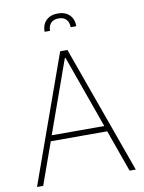

<svg xmlns="http://www.w3.org/2000/svg" viewBox="-98 -979 784 1047"><g transform="rotate(-10 294.0 -456.0)"><path d="M20.5 0 273.4 -707H313.5L567.4 0H533.2L450.2 -232.4H137.7L54.7 0ZM439.5 -263.7 295.9 -666H292L148.4 -263.7ZM295.9 -912.1Q336.9 -912.1 360.4 -888.9Q383.8 -865.7 383.8 -826.2H352.5Q352.5 -853.5 337.9 -869.1Q323.2 -884.8 295.9 -884.8Q267.6 -884.8 252.9 -869.1Q238.3 -853.5 238.3 -826.2H208Q208 -865.7 231.4 -888.9Q254.9 -912.1 295.9 -912.1Z"/></g></svg>

Font: Pretendard Std Thin
Style: Regular
Weight: 100
Designer: Base glyphs from Inter by Rasmus Andersson; Hangeul glyphs from Noto Sans CJK(Source Han Sans) by Jang Soo-young and Kan
Foundry: Kil Hyung-jin
Version: Version 1.309